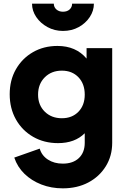

<svg xmlns="http://www.w3.org/2000/svg" viewBox="-20 -809 688 1049"><path d="M323 220Q402 220 462.5 188Q523 156 558 99.5Q593 43 593 -29V-546H453V-489Q395 -558 294 -558Q219 -558 160 -524Q101 -490 67 -430.5Q33 -371 33 -294Q33 -217 67 -156.5Q101 -96 161 -61.5Q221 -27 297 -27Q389 -27 443 -81V-29Q443 24 411 54.5Q379 85 323 85Q276 85 242 63Q208 41 197 3L58 52Q75 103 113.5 140.5Q152 178 206 199Q260 220 323 220ZM318 -163Q261 -163 224.5 -199Q188 -235 188 -292Q188 -350 224.5 -386.5Q261 -423 318 -423Q374 -423 408.5 -387Q443 -351 443 -292Q443 -234 408.5 -198.5Q374 -163 318 -163ZM324 -640Q372 -640 410 -661Q448 -682 470.5 -716Q493 -750 493 -789H374Q374 -770 360.5 -757.5Q347 -745 324 -745Q302 -745 288 -757.5Q274 -770 274 -789H155Q155 -750 178 -716Q201 -682 239.5 -661Q278 -640 324 -640Z"/></svg>

Font: Plus Jakarta Sans ExtraBold
Style: Regular
Weight: 800
Designer: Gumpita Rahayu
Foundry: Tokotype
Version: Version 2.004; ttfautohint (v1.8.3)